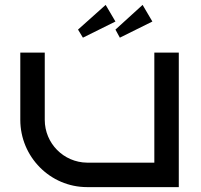

<svg xmlns="http://www.w3.org/2000/svg" viewBox="-20 -765 823 785"><path d="M711 -550H611V-100H336C240 -101 163 -179 163 -275V-550H63V-275C63 -124 185 0 336 0H711ZM412 -745 299 -644 319 -611 452 -677ZM563 -745 452 -644 470 -611 603 -677Z"/></svg>

Font: Bruno Ace
Style: Regular
Weight: 400
Designer: Astigmatic (AOETI)
Foundry: Astigmatic (AOETI)
Version: Version 1.000